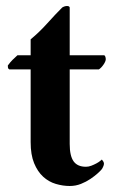

<svg xmlns="http://www.w3.org/2000/svg" viewBox="-20 -612 380 639"><path d="M326 -428Q329 -428 330.5 -423.5Q332 -419 332 -415Q332 -408 324.5 -397Q317 -386 309 -381H212V-133Q212 -93 225 -75Q238 -57 266 -57Q275 -57 284 -60.5Q293 -64 300.5 -68Q308 -72 313 -76Q318 -80 319 -81Q321 -79 323.5 -75Q326 -71 326 -67Q326 -63 323 -56.5Q320 -50 318 -48Q315 -44 305 -35Q295 -26 281 -16.5Q267 -7 249.5 0Q232 7 212 7Q189 7 165.5 0Q142 -7 123.5 -24Q105 -41 93.5 -69Q82 -97 82 -139V-381H11Q7 -383 6.5 -387Q6 -391 6 -394Q14 -405 21.5 -412.5Q29 -420 38 -428H82V-481Q111 -505 137.5 -534.5Q164 -564 187 -587Q195 -592 203 -592Q211 -592 212 -587V-428Z"/></svg>

Font: Vermiglione
Style: Bold
Weight: 700
Version: Version 1.000